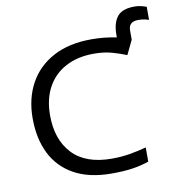

<svg xmlns="http://www.w3.org/2000/svg" viewBox="-91 -921 943 1014"><g transform="rotate(-10 380.5 -414.0)"><path d="M697.3 -837.9Q717.3 -837.9 733.4 -833.7Q749.5 -829.6 761.2 -825.2V-754.9Q754.4 -757.8 738.8 -761.2Q723.1 -764.6 704.6 -764.6Q652.8 -764.6 652.8 -717.8V-668L616.2 -591.8Q580.6 -606.4 538.3 -618.2Q496.1 -629.9 442.4 -629.9Q355 -629.9 291.3 -595.9Q227.5 -562 193.1 -499Q158.7 -436 158.7 -348.6Q158.7 -219.2 229.7 -143.3Q300.8 -67.4 440.9 -67.4Q492.7 -67.4 538.3 -75.2Q584 -83 627 -94.7V-18.6Q584.5 -3.9 538.3 2.9Q492.2 9.8 426.8 9.8Q307.1 9.8 226.6 -34.4Q146 -78.6 105.7 -159.2Q65.4 -239.7 65.4 -349.6Q65.4 -455.1 109.4 -535.6Q153.3 -616.2 237.8 -661.6Q322.3 -707 443.8 -707Q511.7 -707 577.6 -693.4V-707Q577.6 -770 604.2 -804Q630.9 -837.9 697.3 -837.9Z"/></g></svg>

Font: Lunasima
Style: Regular
Weight: 400
Designer: The DocRepair Project, Monotype Design Team
Foundry: Google
Version: Version 2.009